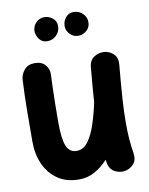

<svg xmlns="http://www.w3.org/2000/svg" viewBox="-94 -857 776 998"><g transform="rotate(-10 294.5 -358.0)"><path d="M550.8 -478.5Q541 -374 536.4 -301.3Q531.7 -228.5 531.7 -173.3Q531.7 -127.4 534.7 -89.1Q537.6 -50.8 543.9 -11.7Q549.3 22 532.2 42.7Q515.1 63.5 489.7 69.8Q460.9 76.7 432.4 62.7Q403.8 48.8 397.5 11.2Q396 3.4 395 -3.9Q363.8 30.8 325.7 52Q287.6 73.2 242.7 73.2Q176.3 73.2 130.4 42Q84.5 10.7 60.5 -42.5Q36.6 -95.7 36.6 -161.1Q36.6 -239.7 37.4 -323.5Q38.1 -407.2 42.5 -489.7Q44.4 -517.1 64 -539.8Q83.5 -562.5 118.7 -562.5Q155.3 -562.5 174.3 -540.5Q193.4 -518.6 191.9 -489.7Q190.4 -454.1 189.2 -418.5Q188 -382.8 187.3 -338.9Q186.5 -294.9 186.5 -234.4Q186.5 -150.9 201.9 -113Q217.3 -75.2 255.9 -75.2Q291 -75.2 315.7 -108.4Q340.3 -141.6 357.9 -194.8Q375.5 -248 388.2 -308.6Q390.6 -348.1 394.5 -393.6Q398.4 -439 403.3 -492.2Q406.7 -527.8 432.4 -543.7Q458 -559.6 486.3 -556.6Q513.2 -554.2 533.7 -534.4Q554.2 -514.6 550.8 -478.5ZM431.2 -724.1Q431.2 -696.8 411.6 -679.9Q392.1 -663.1 368.2 -663.1Q341.3 -663.1 323.5 -682.1Q305.7 -701.2 305.7 -723.6Q305.7 -750.5 322 -769.8Q338.4 -789.1 363.8 -789.1Q391.6 -789.1 411.4 -770Q431.2 -751 431.2 -724.1ZM272.5 -731.9Q272.5 -703.1 252.4 -683.1Q232.4 -663.1 203.6 -663.1Q177.2 -663.1 162.1 -683.6Q147 -704.1 147 -726.1Q147 -752 165.3 -770.5Q183.6 -789.1 209.5 -789.1Q232.4 -789.1 252.4 -773.7Q272.5 -758.3 272.5 -731.9Z"/></g></svg>

Font: Mikhak ExtraBold
Style: Regular
Weight: 800
Designer: Amin Abedi
Version: Version 3.3